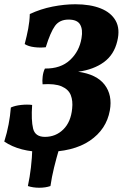

<svg xmlns="http://www.w3.org/2000/svg" viewBox="-31 -705 577 902"><path d="M178 9Q61 9 -11 -40Q2 -81 9.5 -121Q17 -161 20 -200Q40 -209 68.5 -212Q97 -215 120 -212Q115 -140 124.5 -101Q134 -62 180 -62Q231 -62 266.5 -97Q302 -132 308 -195Q312 -231 301.5 -258Q291 -285 259 -299Q227 -313 169 -309Q167 -325 169.5 -346Q172 -367 180 -383Q254 -382 298 -423Q342 -464 352 -526Q359 -566 345.5 -589.5Q332 -613 291 -613Q249 -613 227.5 -583.5Q206 -554 184 -483Q158 -480 130 -483.5Q102 -487 85 -498Q95 -536 101.5 -570Q108 -604 109 -639Q160 -663 216 -674Q272 -685 323 -685Q393 -685 442 -665.5Q491 -646 512.5 -607.5Q534 -569 520 -512Q505 -448 457 -413Q409 -378 336 -368Q423 -356 460.5 -307Q498 -258 485 -186Q469 -97 391 -44Q313 9 178 9ZM100 169Q118 85 121 -10H248Q234 37 223 82Q212 127 206 169Q183 177 153.5 177Q124 177 100 169Z"/></svg>

Font: Vollkorn ExtraBold
Style: Italic
Weight: 800
Italic angle: -11°
Designer: Friedrich Althausen
Foundry: Friedrich Althausen
Version: Version 5.000; ttfautohint (v1.8.3)